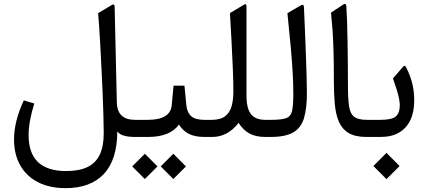

<svg xmlns="http://www.w3.org/2000/svg" viewBox="-20 -704 2199 987"><path d="M316.9 263.2Q445.3 263.2 513.9 190.2Q582.5 117.2 583 -28.8Q592.8 -14.2 615.7 -7.1Q638.7 0 674.8 0H686Q697.8 0 697.8 -37.6V-49.8Q697.8 -87.9 686 -87.9H674.3Q583 -87.9 580.6 -176.8L569.3 -669.9Q568.8 -678.2 565.4 -680.4Q562 -682.6 555.2 -678.7L484.4 -636.2Q486.3 -616.7 489.3 -573.7Q492.2 -530.8 495.4 -473.6Q498.5 -416.5 501.7 -352.5Q504.9 -288.6 507.6 -225.8Q510.3 -163.1 511.7 -109.1Q513.2 -55.2 513.2 -18.6Q513.2 49.3 492.2 92.3Q471.2 135.3 428.5 155.3Q385.7 175.3 319.8 175.3Q223.6 175.3 175.3 129.2Q127 83 127 -9.3Q127 -77.6 156.2 -171.9L102.5 -188Q77.1 -134.3 64.7 -84.2Q52.2 -34.2 52.2 12.2Q52.2 90.8 84.7 147.2Q117.2 203.6 176.8 233.4Q236.3 263.2 316.9 263.2Z M871.1 86.4 806.2 151.4 871.1 216.3 936 151.4ZM724.6 86.4 659.7 151.4 724.6 216.3 789.6 151.4ZM680.7 -87.9Q653.8 -87.9 653.8 -49.8V-37.6Q653.8 0 680.7 0H741.7Q797.9 0 837.4 -15.9Q877 -31.7 899.9 -63.5Q919.9 -31.7 950.7 -15.9Q981.4 0 1032.7 0H1041.5Q1053.2 0 1053.2 -37.6V-49.8Q1053.2 -87.9 1041.5 -87.9H1031.7Q983.9 -87.9 962.9 -106.7Q941.9 -125.5 938 -162.6L928.2 -263.7H872.1L862.8 -163.1Q859.4 -125.5 828.4 -106.7Q797.4 -87.9 739.3 -87.9Z M1036.1 -87.9Q1009.3 -87.9 1009.3 -49.8V-37.6Q1009.3 0 1036.1 0H1070.8Q1150.4 0 1206.5 -72.3Q1229.5 -36.1 1261.7 -18.1Q1293.9 0 1344.2 0H1359.4Q1371.1 0 1371.1 -37.6V-49.8Q1371.1 -87.9 1359.4 -87.9H1344.7Q1309.1 -87.9 1287.6 -101.6Q1266.1 -115.2 1256.6 -142.6Q1247.1 -169.9 1247.1 -210.4V-669.9Q1247.1 -678.7 1244.1 -681.4Q1241.2 -684.1 1234.9 -680.2L1162.1 -636.7Q1166 -568.4 1170.2 -492.2Q1174.3 -416 1177 -347.9Q1179.7 -279.8 1179.7 -234.4Q1179.7 -190.4 1170.4 -157.5Q1161.1 -124.5 1137 -106.2Q1112.8 -87.9 1067.9 -87.9Z M1354 -87.9Q1327.1 -87.9 1327.1 -49.8V-37.6Q1327.1 0 1354 0H1371.6Q1447.3 0 1487.5 -23.4Q1527.8 -46.9 1542.7 -96.7Q1557.6 -146.5 1557.6 -225.6Q1557.6 -256.3 1556.2 -307.9Q1554.7 -359.4 1552.5 -421.6Q1550.3 -483.9 1547.6 -547.6Q1544.9 -611.3 1542.5 -667Q1542 -676.3 1537.6 -678.5Q1533.2 -680.7 1524.4 -675.3L1457.5 -636.2Q1468.3 -532.2 1474.9 -459Q1481.4 -385.7 1484.6 -329.6Q1487.8 -273.4 1487.8 -219.2Q1487.8 -161.6 1481.4 -133.5Q1475.1 -105.5 1451.2 -96.7Q1427.2 -87.9 1374.5 -87.9Z M1768.6 -269.5Q1768.6 -318.4 1768.1 -376Q1767.6 -433.6 1766.6 -490.2Q1765.6 -546.9 1764.2 -593.8Q1762.7 -640.6 1760.7 -667.5Q1760.3 -678.7 1756.6 -682.4Q1752.9 -686 1746.1 -681.6L1681.6 -639.2Q1686 -595.2 1689.5 -547.9Q1692.9 -500.5 1694.6 -438Q1696.3 -375.5 1696.3 -284.7Q1696.3 -220.2 1701.2 -167.7Q1706.1 -115.2 1722.4 -77.6Q1738.8 -40 1772.5 -20Q1806.2 0 1863.8 0H1880.4Q1892.1 0 1892.1 -37.6V-49.8Q1892.1 -87.9 1880.4 -87.9H1866.2Q1820.8 -87.9 1800.3 -104Q1779.8 -120.1 1774.2 -159.7Q1768.6 -199.2 1768.6 -269.5Z M1875 0H1936.5Q1992.7 0 2031 -22.2Q2069.3 -44.4 2089.4 -86.4Q2109.4 -128.4 2109.4 -187.5Q2109.4 -232.4 2099.9 -272.2Q2090.3 -312 2071.3 -351.1Q2066.4 -361.3 2062.3 -364.5Q2058.1 -367.7 2054.2 -363.3L2000 -300.8Q2011.7 -268.1 2019.5 -242.7Q2027.3 -217.3 2031.2 -198Q2035.2 -178.7 2035.2 -164.1Q2035.2 -123.5 2015.1 -105.7Q1995.1 -87.9 1935.1 -87.9H1875Q1848.1 -87.9 1848.1 -49.8V-37.6Q1848.1 0 1875 0ZM1966.8 82 1899.4 149.4 1966.8 216.8 2034.2 149.4Z"/></svg>

Font: Literata
Style: Regular
Weight: 400
Designer: Latin by Veronika Burian and Jose Scaglione. Greek by Irene Vlachou. Cyrillic by Vera Evstafieva.
Foundry: TypeTogether
Version: Version 3.002